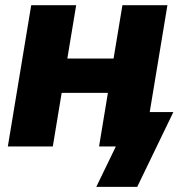

<svg xmlns="http://www.w3.org/2000/svg" viewBox="-20 -566 690 742"><path d="M274.4 -545.9 240.2 -339.8H418.9L453.1 -545.9H627L536.6 0H362.8L397 -207H218.3L184.1 0H10.3L100.6 -545.9ZM352.1 156.2 427.7 0H384.3L406.2 -132.8H649.9L510.3 156.2Z"/></svg>

Font: Inter Extra Bold
Style: Italic
Weight: 800
Italic angle: -9.39999°
Designer: Rasmus Andersson
Foundry: rsms
Version: Version 4.000;git-3c8e0fc